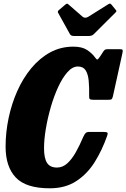

<svg xmlns="http://www.w3.org/2000/svg" viewBox="-20 -1026 700 1064"><path d="M573.5 -272.5Q546 -194 505 -128.2Q464 -62.5 403 -22.5Q342 17.5 256 17.5Q124 17.5 67.5 -42.2Q11 -102 11 -213.5Q11 -293 27.8 -372.2Q44.5 -451.5 76.2 -522.5Q108 -593.5 154 -648.8Q200 -704 258.2 -735.8Q316.5 -767.5 386.5 -767.5Q435 -767.5 463 -748.8Q491 -730 506.5 -708Q516 -695 519.8 -696Q523.5 -697 535 -713.5L554.5 -743.5Q560 -750.5 565.2 -752Q570.5 -753.5 582.5 -753.5H642Q657.5 -753.5 659.5 -749.2Q661.5 -745 658 -729.5L606 -493.5Q603 -480.5 599 -476.8Q595 -473 580.5 -473H497.5Q481 -473 477.2 -477.5Q473.5 -482 474 -494.5Q475 -542 471.5 -578.8Q468 -615.5 454.5 -636.5Q441 -657.5 411.5 -657.5Q381.5 -657.5 353.8 -626.2Q326 -595 302.5 -544Q279 -493 261.5 -432.5Q244 -372 234 -312.2Q224 -252.5 224 -204.5Q224 -149 240.8 -123.2Q257.5 -97.5 295.5 -97.5Q327.5 -97.5 353 -120.8Q378.5 -144 400 -182.2Q421.5 -220.5 441 -266.5Q448.5 -283 454.8 -289Q461 -295 477 -295H553Q572.5 -295 575.5 -290.2Q578.5 -285.5 573.5 -272.5ZM367.5 -837 302 -955Q297 -963.5 308 -971.5L342 -1000.5Q349.5 -1006 352 -1005.8Q354.5 -1005.5 360.5 -1000.5L437.5 -933.5Q451.5 -922 470 -933.5L580 -1002.5Q587.5 -1007 590.8 -1005.8Q594 -1004.5 598.5 -999.5L620.5 -972.5Q625.5 -966.5 625.2 -963.8Q625 -961 618 -954.5L499 -836Q489.5 -826.5 471 -826.5H392.5Q381 -826.5 376 -829Q371 -831.5 367.5 -837Z"/></svg>

Font: Besley* Condensed Heavy
Style: Italic
Weight: 800
Width: 3
Italic angle: -13°
Designer: Owen Earl
Foundry: indestructible type*
Version: Version 3.000; ttfautohint (v1.8.3)